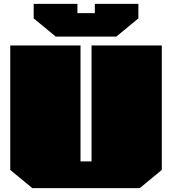

<svg xmlns="http://www.w3.org/2000/svg" viewBox="-20 -972 889 992"><path d="M268 -783 154 -877V-952H380V-904H470V-952H695V-877L581 -783ZM147 0 33 -94V-737H396V-138H453V-737H816V-94L702 0Z"/></svg>

Font: Tomorrow Black
Style: Regular
Weight: 900
Designer: Tony de Marco, Monica Rizzolli
Foundry: Just in Type
Version: Version 2.002